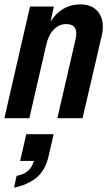

<svg xmlns="http://www.w3.org/2000/svg" viewBox="-27 -540 503 877"><path d="M-7 0 110 -510H219L204 -442Q255 -520 340 -520Q398 -520 425 -480.5Q452 -441 438 -378L350 0H235L318 -360Q334 -430 275 -430Q243 -430 218.5 -405Q194 -380 184 -334L107 0ZM37 317 49 263Q80 258 99.5 241.5Q119 225 128 195H65L93 73H218L195 173Q180 239 139 272Q98 305 37 317Z"/></svg>

Font: Instrument Sans Condensed SemiBold Italic
Style: Regular
Weight: 600
Width: 3
Italic angle: -13°
Designer: Rodrigo Fuenzalida
Foundry: fragTYPE
Version: Version 1.000; ttfautohint (v1.8.4.7-5d5b);gftools[0.9.28]